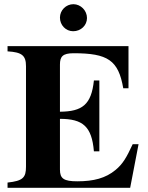

<svg xmlns="http://www.w3.org/2000/svg" viewBox="-20 -896 707 916"><path d="M395 -810C395 -846 365 -876 330 -876C295 -876 266 -847 266 -812C266 -776 294 -747 329 -747C366 -747 395 -775 395 -810ZM641 -208H613C583 -143 565 -113 531 -85C484 -46 427 -31 349 -31C284 -31 266 -44 266 -87V-329C375 -329 418 -293 428 -174H454V-512H428C416 -396 372 -364 266 -363V-588C266 -626 279 -642 331 -642C494 -642 545 -609 568 -475H593V-676H16V-651C85 -647 104 -631 104 -580V-101C104 -49 90 -33 16 -25V0H601Z"/></svg>

Font: XITS
Style: Bold
Weight: 700
Designer: MicroPress Inc., with final additions and corrections provided by Coen Hoffman, Elsevier (retired)
Version: Version 1.107